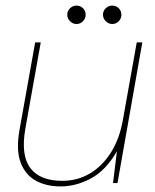

<svg xmlns="http://www.w3.org/2000/svg" viewBox="-20 -656 556 688"><path d="M197 12Q146 12 108.5 -8.5Q71 -29 54 -73.5Q37 -118 50 -191L106 -504H126L71 -196Q54 -100 88.5 -54Q123 -8 203 -8Q257 -8 301.5 -34Q346 -60 377.5 -109.5Q409 -159 421 -230L470 -504H490L401 0H385L399 -114Q360 -46 306.5 -17Q253 12 197 12ZM254 -570Q241 -570 231 -580Q221 -590 221 -603Q221 -617 231 -626.5Q241 -636 254 -636Q268 -636 277.5 -626.5Q287 -617 287 -603Q287 -590 277.5 -580Q268 -570 254 -570ZM382 -570Q369 -570 359 -580Q349 -590 349 -603Q349 -617 359 -626.5Q369 -636 382 -636Q396 -636 405.5 -626.5Q415 -617 415 -603Q415 -590 405.5 -580Q396 -570 382 -570Z"/></svg>

Font: DM Sans Thin
Style: Italic
Weight: 250
Italic angle: -10°
Designer: Colophon Foundry, Jonny Pinhorn
Foundry: Colophon Foundry
Version: Version 4.004;gftools[0.9.30]